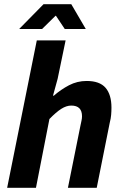

<svg xmlns="http://www.w3.org/2000/svg" viewBox="-20 -893 586 913"><path d="M155 -701H292L254 -518L232 -438H236Q269 -467 308 -487.5Q347 -508 392 -508Q454 -508 482 -475.5Q510 -443 510 -381Q510 -364 508.5 -346.5Q507 -329 502 -310L440 0H303L362 -293Q365 -308 367.5 -319Q370 -330 370 -340Q370 -391 319 -391Q296 -391 271.5 -375.5Q247 -360 215 -327L151 0H14ZM187 -873H319L388 -755H288L246 -818H244L180 -755H71Z"/></svg>

Font: mr_Source Sans Pro
Style: Bold Italic
Weight: 700
Italic angle: -11°
Designer: Paul D. Hunt
Foundry: Adobe Systems Incorporated
Version: Version 1.036;July 10, 2024;FontCreator 11.5.0.2430 64-bit